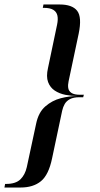

<svg xmlns="http://www.w3.org/2000/svg" viewBox="-51 -785 444 856"><path d="M294.5 -357H321.2L320 -351.5H303.2Q276.8 -351.5 261.1 -343.2Q245.5 -335 237.6 -321.5Q229.8 -308 226.2 -291.5L181.2 -79Q166 -5.5 131.6 22.8Q97.2 51 41 51H-31.2L-28.2 35H-23.5Q18.8 35 39.8 14.8Q60.8 -5.5 68.5 -40L109.8 -232.2Q120.2 -283.8 150.9 -310.5Q181.5 -337.2 220.1 -347.1Q258.8 -357 294.5 -357ZM321.2 -357H294.5Q267.5 -357 240.6 -362.2Q213.8 -367.5 193.1 -381.1Q172.5 -394.8 163.4 -419.1Q154.2 -443.5 163 -481.8L203.5 -675Q208.5 -698.5 205 -715.1Q201.5 -731.8 187 -740.9Q172.5 -750 144.5 -750H139.8L142.8 -765H215Q271.2 -765 293.1 -736.8Q315 -708.5 299.8 -635L254.8 -422.5Q251.2 -406.8 253.2 -392.9Q255.2 -379 267.5 -370.8Q279.8 -362.5 306.2 -362.5H323Z"/></svg>

Font: Emberly Black
Style: Italic
Weight: 900
Italic angle: -12°
Designer: Rajesh Rajput
Foundry: Rajesh Rajput
Version: Version 1.000